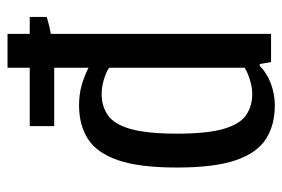

<svg xmlns="http://www.w3.org/2000/svg" viewBox="-140 -600 750 510"><g transform="rotate(-90 235.0 -345.0)"><path d="M210 10Q158 10 121 -13.5Q84 -37 64.5 -93.5Q45 -150 45 -250Q45 -350 64.5 -406.5Q84 -463 121 -486.5Q158 -510 210 -510Q240 -510 264 -503Q288 -496 310 -485V-700H400V0H325L320 -30H315Q296 -11 268 -0.5Q240 10 210 10ZM240 -50Q259 -50 279 -56.5Q299 -63 310 -70V-430Q299 -438 279 -444Q259 -450 240 -450Q208 -450 184 -433.5Q160 -417 147.5 -373.5Q135 -330 135 -250Q135 -170 147.5 -126.5Q160 -83 184 -66.5Q208 -50 240 -50ZM155 -576V-641H445V-596Q423 -589 389 -582.5Q355 -576 325 -576Z"/></g></svg>

Font: Cuprum
Style: Regular
Weight: 400
Designer: Jovanny Lemonad
Foundry: Jovanny Lemonad
Version: Version 3.000